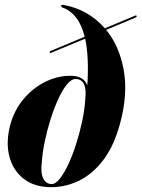

<svg xmlns="http://www.w3.org/2000/svg" viewBox="-20 -767 588 797"><path d="M478.5 -255Q453.5 -161.5 409 -103Q364.5 -44.5 308.5 -17.2Q252.5 10 192.5 10Q124 10 79.2 -24.2Q34.5 -58.5 19 -117Q3.5 -175.5 22.5 -248.5Q39 -309.5 77.5 -355.5Q116 -401.5 167.2 -427Q218.5 -452.5 272.5 -452.5Q327.5 -452.5 342.5 -412.5Q350 -531 333.5 -606.5L191.5 -547.5Q186.5 -545.5 186.5 -550Q185 -553.5 190.5 -555.5L331.5 -614.5Q319 -664.5 295.8 -694.2Q272.5 -724 239 -736Q233 -738.5 234 -743.5Q236 -748 244 -746.5Q347.5 -727.5 415 -649.5L541 -702Q546 -704.5 547.5 -700.5Q547.5 -696 542.5 -694L420.5 -643Q475.5 -576.5 493.5 -476.5Q511.5 -376.5 478.5 -255ZM194.5 -3Q211 -3 229 -26Q247 -49 264.5 -87Q282 -125 296.5 -170.8Q311 -216.5 321 -263.2Q331 -310 333.5 -350Q344.5 -439 293.5 -439Q276 -439 257.2 -415.8Q238.5 -392.5 221.2 -354.5Q204 -316.5 189.5 -270.5Q175 -224.5 165.5 -178.2Q156 -132 153.5 -93Q148 -47.5 160 -25.2Q172 -3 194.5 -3Z"/></svg>

Font: Fraunces 144pt S000
Style: Bold Italic
Weight: 700
Italic angle: -16°
Version: Version 1.000; ttfautohint (v1.8.3)